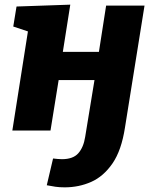

<svg xmlns="http://www.w3.org/2000/svg" viewBox="-20 -561 658 825"><path d="M346 27 386 -217H232L197 0H33L100 -426L37 -447L51 -533L282 -541L250 -338H405L436 -537H601L517 -13Q502 85 463.5 141Q425 197 372 220.5Q319 244 258 244Q236 244 218.5 241.5Q201 239 181 235L208 120Q218 121 227 122Q236 123 246 123Q294 123 316.5 97.5Q339 72 346 27Z"/></svg>

Font: Bitter ExtraBold
Style: Italic
Weight: 800
Italic angle: -9°
Designer: Sol Matas, and Bitter project Authors
Foundry: Sol Matas
Version: Version 2.001